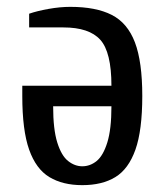

<svg xmlns="http://www.w3.org/2000/svg" viewBox="-20 -530 480 560"><path d="M185 -510Q260 -510 306 -486.5Q352 -463 373.5 -406.5Q395 -350 395 -250Q395 -150 375 -93.5Q355 -37 316.5 -13.5Q278 10 220 10Q163 10 124 -13.5Q85 -37 65 -93.5Q45 -150 45 -250V-280H305Q305 -378 272.5 -414Q240 -450 165 -450H65V-490Q88 -498 121.5 -504Q155 -510 185 -510ZM305 -220H135Q135 -153 147 -114.5Q159 -76 178.5 -60.5Q198 -45 220 -45Q243 -45 262 -60.5Q281 -76 293 -114.5Q305 -153 305 -220Z"/></svg>

Font: Cuprum
Style: Regular
Weight: 400
Designer: Jovanny Lemonad
Foundry: Jovanny Lemonad
Version: Version 3.000